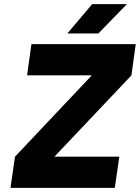

<svg xmlns="http://www.w3.org/2000/svg" viewBox="-20 -915 681 935"><path d="M308 -752H459L598 -895H429ZM31 0H539L561 -152H245L620 -548L641 -700H133L112 -548H427L53 -152Z"/></svg>

Font: Unageo
Style: ExtraBold-Italic
Weight: 800
Designer: Richard Sepsi
Foundry: Richard Sepsi
Version: Version 2.000